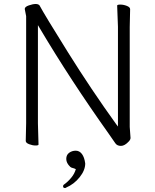

<svg xmlns="http://www.w3.org/2000/svg" viewBox="-20 -723 778 962"><path d="M111 -642 104 -678Q104 -689 124.5 -696Q145 -703 158.5 -703Q172 -703 178 -696Q203 -649 320.5 -461Q438 -273 562 -101L571 -89V-589L567 -695Q567 -700 583 -700Q599 -700 615.5 -693.5Q632 -687 632 -677L630 -588V-87L634 -32Q634 -24 626 -15Q605 8 586 8Q567 8 558 -5Q549 -18 524 -54Q332 -324 179 -582L170 -597V-105L173 1Q173 6 158 6Q143 6 126 -0.5Q109 -7 109 -17L111 -106ZM305 219Q296 219 296 210Q296 205 300 202Q319 189 336.5 168Q354 147 360 124L356 123Q354 121 345 119Q336 117 332 113Q312 94 312 73.5Q312 53 326.5 42.5Q341 32 359.5 32Q378 32 390.5 48.5Q403 65 407 96Q407 130 379 165Q351 200 311 217V218Q308 219 305 219Z"/></svg>

Font: LXGW WenKai Lite Light
Style: Regular
Weight: 300
Designer: LXGW / Fontworks Inc.
Foundry: LXGW / Fontworks Inc.
Version: Version 1.511; March 25, 2025